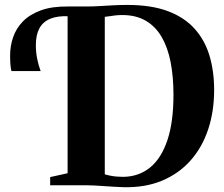

<svg xmlns="http://www.w3.org/2000/svg" viewBox="-20 -770 930 798"><path d="M494 8Q475 7.5 454 6.2Q433 5 412.2 3.5Q391.5 2 372.8 1Q354 0 339.5 0H188.5V-34L261 -50V-743H337Q367 -743 395.2 -744.8Q423.5 -746.5 451.5 -748Q479.5 -749.5 509 -749.5Q608 -749.5 676.8 -724Q745.5 -698.5 788.2 -651.2Q831 -604 850.5 -539.2Q870 -474.5 870 -396Q870 -306.5 845 -231.8Q820 -157 771.8 -102.8Q723.5 -48.5 653.8 -19.2Q584 10 494 8ZM493 -35Q557.5 -36 604 -74Q650.5 -112 675.8 -187.5Q701 -263 701 -375.5Q701 -451.5 689 -512.5Q677 -573.5 651.5 -617Q626 -660.5 585.5 -684Q545 -707.5 488 -707.5Q472.5 -707.5 458 -705.8Q443.5 -704 432.5 -702.2Q421.5 -700.5 415.5 -700V-45.5Q427 -42 440 -39.5Q453 -37 466.5 -36Q480 -35 493 -35ZM27.5 -474.5Q24.5 -487 23.2 -503Q22 -519 22 -539.5Q22 -578.5 34.5 -615.2Q47 -652 75.2 -681Q103.5 -710 150 -727Q196.5 -744 264.5 -743L270 -723L264.5 -702.5Q218.5 -704.5 188.2 -691.8Q158 -679 143.5 -651.8Q129 -624.5 129 -582.5Q129 -553 134.5 -525.8Q140 -498.5 149 -474.5Z"/></svg>

Font: Merriweather 96pt
Style: Bold
Weight: 700
Version: Version 2.100